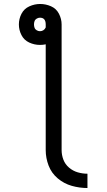

<svg xmlns="http://www.w3.org/2000/svg" viewBox="-20 -755 540 966"><path d="M420 191Q380 191 341 180Q302 169 270.5 142.5Q239 116 224.5 78Q210 40 210 0V-532Q196 -529 181 -529Q153 -529 127 -541Q101 -553 88 -578.5Q75 -604 75 -632Q75 -660 88 -685.5Q101 -711 127.5 -723Q154 -735 182 -735Q210 -735 236.5 -723.5Q263 -712 276.5 -686Q290 -660 290 -632V0Q290 25 299 48.5Q308 72 327.5 88.5Q347 105 371 112Q395 119 420 119ZM181 -598Q190 -598 197.5 -602.5Q205 -607 209 -615L210 -618V-632Q210 -666 181 -666Q173 -666 165 -661.5Q157 -657 154 -649Q151 -641 151 -632Q151 -623 154 -615Q157 -607 165 -602.5Q173 -598 181 -598Z"/></svg>

Font: Iosevka SS08
Style: Regular
Weight: 400
Monospace: yes
Designer: Belleve Invis
Foundry: Belleve Invis
Version: 2.1.0; ttfautohint (v1.8.2)